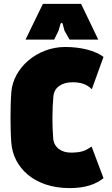

<svg xmlns="http://www.w3.org/2000/svg" viewBox="-20 -953 576 985"><path d="M337 12C419 12 472 -8 511 -39L450 -201C419 -181 403 -171 347 -170C293 -169 257 -198 253 -242C250 -280 249 -310 249 -350C249 -390 251 -424 254 -461C258 -501 293 -531 352 -531C392 -531 425 -522 451 -495L511 -661C469 -693 396 -712 314 -712C171 -712 47 -605 38 -479C35 -440 34 -392 34 -350C34 -308 35 -260 38 -221C47 -96 153 12 337 12ZM111 -750H258L280 -795L290 -829C293 -838 300 -838 302 -829L311 -795L337 -750H484L396 -933H200Z"/></svg>

Font: Finlandica Black
Style: Regular
Weight: 900
Designer: Niklas Ekholm, Juho Hiilivirta, Jaakko Suomalainen
Foundry: Helsinki Type Studio
Version: Version 2.000;Glyphs 3.2 (3202)